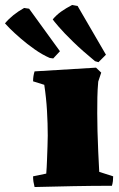

<svg xmlns="http://www.w3.org/2000/svg" viewBox="-116 -747 477 772"><path d="M23 5Q20 -7 18.5 -16.5Q17 -26 17 -38L70 -49Q72 -74 73 -103Q74 -132 75 -159Q76 -186 76 -202Q76 -249 73 -301Q70 -353 62 -406L17 -420Q17 -441 23 -460L270 -475L291 -455L279 -419Q276 -385 275.5 -355.5Q275 -326 275 -292Q275 -261 276 -220Q277 -179 279 -136.5Q281 -94 283 -56L339 -38Q339 -28 338 -19Q337 -10 334 0Q256 0 178.5 1.5Q101 3 23 5ZM266 -501Q215 -543 178 -579Q141 -615 120 -639.5Q99 -664 96 -669Q111 -687 130 -700.5Q149 -714 174 -727Q179 -726 185 -725Q191 -724 196 -723L310 -527L280 -497Q276 -498 273 -499Q270 -500 266 -501ZM98 -512 84 -514Q54 -527 23.5 -548.5Q-7 -570 -33 -592.5Q-59 -615 -76 -632Q-93 -649 -96 -653Q-67 -688 -19 -715Q-14 -714 -9 -713.5Q-4 -713 1 -712L125 -541Z"/></svg>

Font: Labrada Black
Style: Regular
Weight: 900
Designer: Mercedes Jáuregui
Foundry: Omnibus-Type Team
Version: Version 1.000; ttfautohint (v1.8.4.7-5d5b)